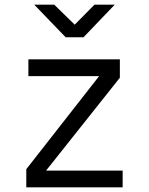

<svg xmlns="http://www.w3.org/2000/svg" viewBox="-20 -805 640 825"><path d="M93 0V-78L406 -478H102V-550H495V-471L178 -72H507V0ZM262 -645 127 -785H213L301 -699L386 -785H473L339 -645Z"/></svg>

Font: JetBrains Mono NL Light
Style: Regular
Weight: 300
Monospace: yes
Designer: Philipp Nurullin, Konstantin Bulenkov
Foundry: JetBrains
Version: Version 2.305; ttfautohint (v1.8.4.7-5d5b)